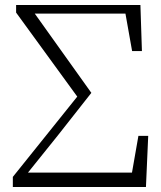

<svg xmlns="http://www.w3.org/2000/svg" viewBox="-20 -743 639 763"><path d="M31 0H560L569 -203H530L498 -20L532 -57H83V-74L71 -32L210 -205L343 -374L101 -713L112 -676V-689H503L473 -720L505 -540H544L538 -723H44V-693L298 -344L299 -374L31 -40Z"/></svg>

Font: Source Han Serif TW VF
Style: Regular
Weight: 250
Designer: Ryoko NISHIZUKA 西塚涼子 (kana & ideographs); Frank Grießhammer (Latin, Greek & Cyrillic); Wenlong ZHANG 张文龙 (bopomofo); San
Foundry: Adobe
Version: Version 2.002;hotconv 1.1.0;makeotfexe 2.6.0